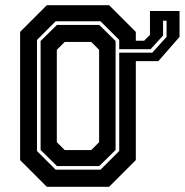

<svg xmlns="http://www.w3.org/2000/svg" viewBox="-20 -720 712 740"><path d="M229.5 -141.5H331.5L362 -172V-528L331.5 -558.5H229.5L199 -528V-172ZM194.5 -66H367.5L439.5 -138V-566L367.5 -638H194.5L122.5 -566V-138ZM199.5 -80 136.5 -142V-562L199.5 -624H362.5L425.5 -562V-142L362.5 -80ZM608.5 -640V-583L560.5 -530.5H439.5V-517H567L622 -578V-640ZM558 -677.5H672V-578L590.5 -484.5H503.5V-103L400.5 0H160.5L57.5 -103V-597L160.5 -700H400.5L503.5 -597V-563H535.5L558 -585.5Z"/></svg>

Font: Tourney
Style: Bold
Weight: 700
Designer: Tyler Finck
Foundry: Etcetera Type Co
Version: Version 1.015